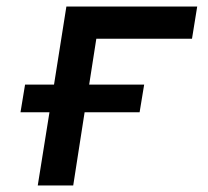

<svg xmlns="http://www.w3.org/2000/svg" viewBox="-20 -570 640 590"><path d="M96 0H205L240 -225H409L423 -310H254L276 -451H570L586 -550H184L146 -310H57L43 -225H132Z"/></svg>

Font: JetBrains Mono SemiBold
Style: Italic
Weight: 472
Italic angle: -9°
Monospace: yes
Designer: Philipp Nurullin, Konstantin Bulenkov
Foundry: JetBrains
Version: Version 2.305